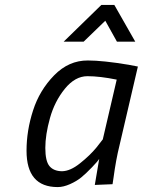

<svg xmlns="http://www.w3.org/2000/svg" viewBox="-20 -758 586 788"><path d="M234.4 -55.2Q268.6 -55.7 308.6 -87.9Q349.1 -120.1 376 -152.8L401.9 -186L459 -431.2Q389.6 -445.3 338.9 -445.3Q288.1 -445.3 246.1 -393.6Q204.1 -341.8 185.1 -273.4Q166 -205.1 166 -150.9Q166 -96.7 183.1 -76.2Q200.2 -55.7 234.4 -55.2ZM216.8 9.8Q88.9 9.8 88.9 -139.2Q88.9 -222.2 115.7 -304.7Q142.1 -387.2 202.1 -448.7Q262.2 -510.3 340.8 -509.8Q401.9 -509.8 507.8 -492.2L545.9 -484.9L470.2 -160.2Q456.1 -104 445.8 -27.8L441.9 -2L369.1 1Q383.3 -85 387.2 -106Q381.8 -96.7 357.4 -71.3Q333 -45.9 314 -30.3Q294.9 -14.6 267.6 -2.4Q240.2 9.8 216.8 9.8ZM241.2 -586.9 396 -737.8H449.2L535.2 -586.9H460L412.1 -672.9L323.2 -586.9Z"/></svg>

Font: TitilliumWeb-Italic
Style: Italic
Weight: 400
Italic angle: -13°
Version: Version 1.001;PS 57.000;hotconv 1.0.70;makeotf.lib2.5.55311